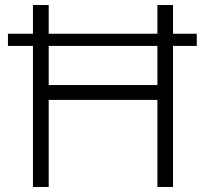

<svg xmlns="http://www.w3.org/2000/svg" viewBox="-20 -743 814 763"><path d="M762 -609V-560.5H11.5V-609ZM605.5 -346H173.5V0H111V-723H173.5V-405H605.5V-723H667.5V0H605.5Z"/></svg>

Font: Public Sans ExtraLight
Style: Regular
Weight: 250
Designer: The Public Sans Project Authors: Dan O. Williams and USWDS (Libre Franklin designed by Pablo Impallari and Rodrigo Fuenz
Version: Version 1.007